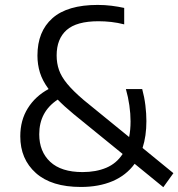

<svg xmlns="http://www.w3.org/2000/svg" viewBox="-20 -770 742 800"><path d="M317 9Q194.5 9 129.5 -49Q64.5 -107 64.5 -202Q64.5 -269 96 -319.2Q127.5 -369.5 182.5 -399Q157 -433.5 146.5 -467.2Q136 -501 136 -538.5Q136 -639 198.5 -694.2Q261 -749.5 387 -749.5Q417 -749.5 444.8 -746Q472.5 -742.5 497.5 -737V-668.5Q470 -675.5 443.5 -678.5Q417 -681.5 390.5 -681.5Q299 -681.5 257.5 -644.8Q216 -608 216 -539Q216 -506.5 225.8 -478.5Q235.5 -450.5 260 -420.8Q284.5 -391 329 -353L518 -199Q524 -228.5 524 -264.5Q524 -296 519 -331Q514 -366 504.5 -399H572.5Q581.5 -366 585.8 -331.2Q590 -296.5 590 -265.5Q590 -203 574 -153.5L702.5 -48.5L660.5 10L541 -87.5Q506 -39.5 449 -15.2Q392 9 317 9ZM143.5 -210.5Q143.5 -138.5 189.2 -95.8Q235 -53 324 -53Q380 -53 422.8 -71Q465.5 -89 491 -128.5L287 -294.5Q247.5 -327 220.5 -355Q143.5 -304.5 143.5 -210.5Z"/></svg>

Font: Encode Sans SemiCondensed SemiCondensed
Style: Regular
Weight: 400
Width: 4
Designer: Multiple Designers
Foundry: Impallari Type
Version: Version 3.000; ttfautohint (v1.8.3) -l 8 -r 50 -G 200 -x 14 